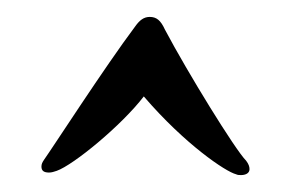

<svg xmlns="http://www.w3.org/2000/svg" viewBox="-20 -641 344 227"><path d="M271 -451C258 -464 202 -555 175 -606C170 -617 165 -621 157 -621C150 -621 145 -617 140 -610C104 -562 42 -466 32 -452C30 -449 29 -447 29 -444C29 -439 32 -437 38 -437C41 -437 44 -438 47 -439C67 -446 124 -493 150 -527C199 -470 247 -438 259 -435C261 -434 263 -434 265 -434C270 -434 275 -436 275 -441C275 -444 274 -447 271 -451Z"/></svg>

Font: Engagement
Style: Regular
Weight: 400
Designer: Astigmatic (AOETI)
Foundry: Astigmatic (AOETI)
Version: Version 1.000